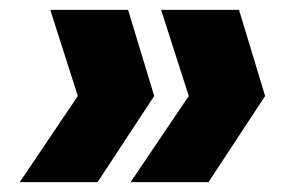

<svg xmlns="http://www.w3.org/2000/svg" viewBox="-20 -490 597 390"><path d="M403.5 -120 518.5 -295 465.5 -470H307.3L363.4 -295L245.3 -120ZM178.2 -120 293.2 -295 240.2 -470H82.1L138.1 -295L20.1 -120Z"/></svg>

Font: Poppins Devanagari Thin
Style: Italic
Weight: 100
Italic angle: -10°
Designer: Ninad Kale (Devanagari), Jonny Pinhorn (Latin)
Foundry: Indian Type Foundry
Version: 4.005